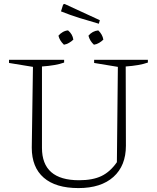

<svg xmlns="http://www.w3.org/2000/svg" viewBox="-20 -950 803 979"><path d="M380 9Q264 9 203 -44Q142 -97 142 -197L148 -609L26 -629V-645H307V-631Q266 -616 194 -611V-196Q194 -31 383 -31Q453 -31 497.5 -52.5Q542 -74 576 -123L581 -609L460 -629V-645H734V-631Q692 -616 621 -611L622 -207Q622 -105 558.5 -48Q495 9 380 9ZM484 -829Q435 -843 386.5 -858Q338 -873 291 -892L302 -927L309 -930L489 -847ZM306 -722Q284 -743 278 -768Q287 -779 300 -786.5Q313 -794 327 -795Q350 -776 354 -748Q345 -739 332 -731.5Q319 -724 306 -722ZM459 -722Q438 -741 431 -768Q451 -792 481 -795Q491 -786 498 -773.5Q505 -761 507 -748Q498 -739 485.5 -731.5Q473 -724 459 -722Z"/></svg>

Font: Piazzolla SC ExtraLight
Style: Regular
Weight: 200
Designer: Juan Pablo del Peral
Foundry: Huerta Tipografica
Version: Version 1.330